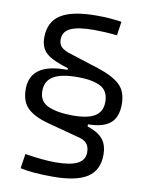

<svg xmlns="http://www.w3.org/2000/svg" viewBox="-95 -833 775 1008"><g transform="rotate(10 293.0 -329.5)"><path d="M548.3 -329.1Q548.3 -260.7 510.5 -228.5Q472.7 -196.3 391.6 -195.3V-184.1Q446.3 -167 472.9 -136.2Q499.5 -105.5 499.5 -51.8Q499.5 30.8 440.7 69.1Q381.8 107.4 256.3 107.4Q145.5 107.4 83.5 92.8L95.2 15.1Q191.9 30.8 256.3 30.8Q336.9 30.8 375 11.2Q413.1 -8.3 413.1 -49.8Q413.1 -80.6 397.9 -97.2Q382.8 -113.8 351.6 -120.6L190.4 -163.6Q112.3 -183.6 75 -218.8Q37.6 -253.9 37.6 -321.3Q37.6 -389.6 85.4 -424.3Q133.3 -459 236.3 -458.5V-467.3Q152.8 -491.7 119.6 -521Q86.4 -550.3 86.4 -604.5Q86.4 -688 147 -726.8Q207.5 -765.6 338.4 -765.6Q409.2 -765.6 471.2 -755.9L460.4 -682.1Q423.3 -686 393.1 -687.5Q362.8 -689 335.4 -689Q251.5 -689 212.2 -669.9Q172.9 -650.9 172.9 -609.4Q172.9 -582 190.4 -567.1Q208 -552.2 244.1 -542L395 -493.7Q472.7 -468.3 510.5 -432.9Q548.3 -397.5 548.3 -329.1ZM125 -326.2Q125 -270.5 173.8 -248.8Q222.7 -227.1 305.2 -227.1Q385.3 -227.1 423.1 -251.2Q460.9 -275.4 460.9 -327.1Q460.9 -385.3 418 -407.7Q375 -430.2 296.4 -430.2Q208 -430.2 166.5 -405Q125 -379.9 125 -326.2Z"/></g></svg>

Font: Cascadia Mono NF SemiLight
Style: Regular
Weight: 350
Monospace: yes
Designer: Aaron Bell
Foundry: Saja Typeworks
Version: Version 2404.023; ttfautohint (v1.8.4)